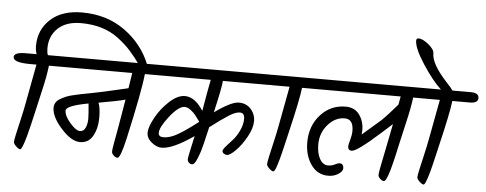

<svg xmlns="http://www.w3.org/2000/svg" viewBox="-58 -1125 3227 1274"><g transform="rotate(5 1556.0 -488.5)"><path d="M94 -645H166Q157 -670 157 -699Q157 -807 233 -877Q309 -947 443 -947Q608 -947 728.5 -860.5Q849 -774 902 -641Q910 -608 892 -601.5Q874 -595 855 -625Q815 -682 779 -722Q743 -762 693 -800Q593 -876 442 -876Q344 -876 289 -824.5Q234 -773 234 -690Q234 -663 241 -645H346Q429 -645 429 -610.5Q429 -576 361 -576H254Q247 -511 224.5 -414Q202 -317 189.5 -261.5Q177 -206 169.5 -175Q162 -144 150 -98Q125 -7 112 -7Q102 -7 84.5 -23.5Q67 -40 67 -52Q67 -64 75.5 -102.5Q84 -141 98.5 -203.5Q113 -266 120.5 -307Q128 -348 138 -400Q158 -508 171 -576H129Q16 -576 16 -613Q16 -645 94 -645Z M357 -645H1012Q1067 -645 1067 -610.5Q1067 -576 1012 -576H893Q883 -467 810 -140Q780 -7 760 -7Q748 -7 734.5 -19.5Q721 -32 721 -45Q721 -58 728 -97Q735 -136 747 -202Q760 -275 780 -396Q734 -383 603 -360Q617 -328 617 -260Q617 -192 589 -140.5Q561 -89 503 -89Q445 -89 377 -165Q309 -241 309 -301Q309 -338 344 -360Q384 -384 423.5 -393Q463 -402 483 -406.5Q503 -411 544 -418Q597 -427 793 -473Q796 -490 801 -524.5Q806 -559 809 -576H357Q302 -576 302 -610.5Q302 -645 357 -645ZM538 -349Q390 -322 390 -289Q390 -254 430 -208Q470 -162 496.5 -162Q523 -162 534 -189.5Q545 -217 545 -246Q545 -275 538 -349Z M996 -645H1715Q1769 -645 1769 -610.5Q1769 -576 1715 -576H1413Q1409 -526 1371 -363Q1481 -442 1531 -442Q1581 -442 1611.5 -408Q1642 -374 1642 -327.5Q1642 -281 1609.5 -222.5Q1577 -164 1539.5 -126.5Q1502 -89 1482 -89Q1471 -89 1461 -96Q1451 -103 1451 -113Q1451 -123 1470.5 -145.5Q1490 -168 1513 -192.5Q1536 -217 1555.5 -258Q1575 -299 1575 -338Q1575 -377 1543 -377Q1515 -377 1470 -348.5Q1425 -320 1349 -262Q1319 -130 1309 -99.5Q1299 -69 1290 -48Q1274 -7 1256 -7Q1244 -7 1235 -16.5Q1226 -26 1226 -39Q1226 -52 1258 -195Q1120 -99 1046 -99Q1013 -99 979 -126.5Q945 -154 945 -190.5Q945 -227 979 -290Q1013 -353 1067.5 -403.5Q1122 -454 1171 -454Q1238 -454 1294 -366Q1318 -508 1332 -576H996Q941 -576 941 -610.5Q941 -645 996 -645ZM1176 -382Q1136 -382 1077.5 -308Q1019 -234 1019 -196Q1019 -169 1052 -169Q1096 -169 1149.5 -200.5Q1203 -232 1279 -291V-294L1249 -334Q1239 -348 1217 -365Q1195 -382 1176 -382Z M1741 -645H2057Q2111 -645 2111 -610.5Q2111 -576 2057 -576H1940Q1932 -501 1878 -274Q1871 -244 1866.5 -224.5Q1862 -205 1855.5 -178Q1849 -151 1844.5 -132Q1840 -113 1834 -92Q1828 -71 1823.5 -57Q1819 -43 1815 -31Q1805 -7 1798 -7Q1788 -7 1770.5 -23.5Q1753 -40 1753 -52Q1753 -64 1761.5 -102.5Q1770 -141 1784.5 -203.5Q1799 -266 1806.5 -307Q1814 -348 1824 -400Q1844 -508 1857 -576H1741Q1686 -576 1686 -610.5Q1686 -645 1741 -645Z M2056 -645H2800Q2854 -645 2854 -610.5Q2854 -576 2800 -576H2680Q2674 -519 2648.5 -409Q2623 -299 2614.5 -260.5Q2606 -222 2600.5 -197Q2595 -172 2587 -139.5Q2579 -107 2573 -86Q2567 -65 2560 -46Q2546 -7 2535 -7Q2523 -7 2509.5 -19.5Q2496 -32 2496 -45Q2496 -58 2503.5 -96.5Q2511 -135 2525 -203Q2540 -276 2562 -389Q2511 -343 2493 -327Q2340 -189 2305 -189H2304Q2279 -189 2279 -217Q2279 -227 2288.5 -260Q2298 -293 2298 -320Q2298 -399 2240 -399Q2177 -399 2128.5 -343.5Q2080 -288 2080 -211Q2080 -153 2101 -115.5Q2122 -78 2157 -78Q2181 -78 2201 -88.5Q2221 -99 2231 -99Q2259 -99 2259 -68Q2259 -47 2230 -28.5Q2201 -10 2164 -10Q2091 -10 2048.5 -71Q2006 -132 2006 -219Q2006 -329 2073 -403Q2140 -477 2240 -477Q2300 -477 2331.5 -433.5Q2363 -390 2363 -331Q2363 -322 2361 -302Q2472 -397 2483.5 -408Q2495 -419 2511.5 -436.5Q2528 -454 2539.5 -467Q2551 -480 2566.5 -497.5Q2582 -515 2587 -521L2597 -576H2056Q2002 -576 2002 -610.5Q2002 -645 2056 -645Z M3058 -645Q3112 -645 3112 -610.5Q3112 -576 3058 -576H2941Q2933 -501 2879 -274Q2872 -244 2867.5 -224.5Q2863 -205 2856.5 -178Q2850 -151 2845.5 -132Q2841 -113 2835 -92Q2829 -71 2824.5 -57Q2820 -43 2815 -31Q2806 -7 2799 -7Q2789 -7 2771.5 -23.5Q2754 -40 2754 -52Q2754 -64 2762.5 -102.5Q2771 -141 2785.5 -203.5Q2800 -266 2807.5 -307Q2815 -348 2825 -400Q2845 -508 2858 -576H2742Q2687 -576 2687 -610.5Q2687 -645 2742 -645H2859Q2798 -702 2732.5 -803.5Q2667 -905 2667 -954Q2667 -970 2682 -970Q2710 -970 2749 -938Q2788 -906 2788 -880Q2788 -810 2889 -700Q2929 -657 2936 -645Z"/></g></svg>

Font: Kalam
Style: Regular
Weight: 400
Designer: Lipi Raval (Devanagari and Latin), Jonny Pinhorn (Latin)
Foundry: Indian Type Foundry
Version: Version 2.001;PS 1.0;hotconv 1.0.79;makeotf.lib2.5.61930; tt